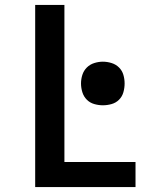

<svg xmlns="http://www.w3.org/2000/svg" viewBox="-20 -755 640 775"><path d="M122 0V-735H240V-101H527V0ZM395 -330Q378 -330 360.5 -335Q343 -340 330.5 -352.5Q318 -365 312.5 -382.5Q307 -400 307 -418Q307 -436 312.5 -453Q318 -470 330.5 -482.5Q343 -495 360.5 -500.5Q378 -506 395 -506Q413 -506 430.5 -500.5Q448 -495 460.5 -482.5Q473 -470 478 -453Q483 -436 483 -418Q483 -400 478 -382.5Q473 -365 460.5 -352.5Q448 -340 430.5 -335Q413 -330 395 -330Z"/></svg>

Font: Iosevka Custom Extended
Style: Bold
Weight: 700
Width: 7
Monospace: yes
Designer: Belleve Invis
Foundry: Belleve Invis
Version: Version 11.2.4; ttfautohint (v1.8.4)